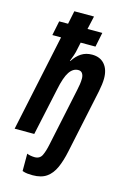

<svg xmlns="http://www.w3.org/2000/svg" viewBox="-152 -827 751 1132"><g transform="rotate(15 223.5 -261.0)"><path d="M167 237.8Q150.4 237.8 135.5 236.3Q120.6 234.9 104 229V123Q113.3 127.4 127 129.6Q140.6 131.8 150.9 131.8Q182.6 131.8 195.3 105.7Q208 79.6 216.8 36.1L291 -314.9Q295.4 -334.5 298.1 -352.8Q300.8 -371.1 300.8 -388.2Q300.8 -406.7 292.7 -418.9Q284.7 -431.2 268.1 -431.2Q235.8 -431.2 213.6 -398.2Q191.4 -365.2 175.8 -288.1L113.8 0H-5.9L119.1 -590.8H65.9L84 -679.2H138.2L154.8 -759.8H274.9L256.8 -679.2H347.2L329.1 -590.8H238.8L230 -549.8Q226.6 -529.8 219.5 -509Q212.4 -488.3 205.1 -470.2H208Q229.5 -503.9 257.6 -522Q285.6 -540 323.2 -540Q372.1 -540 399.4 -508.5Q426.8 -477.1 426.8 -421.9Q426.8 -405.3 424.1 -384.3Q421.4 -363.3 417 -341.8L335 45.9Q322.3 107.4 303 150.1Q283.7 192.9 251.7 215.3Q219.7 237.8 167 237.8Z"/></g></svg>

Font: Open Sans Condensed
Style: Bold Italic
Weight: 700
Width: 3
Italic angle: -12°
Designer: Monotype Design Team
Foundry: Monotype Imaging Inc.
Version: Version 3.003; ttfautohint (v1.8.4)